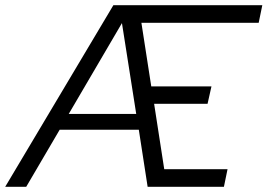

<svg xmlns="http://www.w3.org/2000/svg" viewBox="-64 -720 1031 740"><path d="M-44 0 373 -700H947L933 -632H481L519 -387H751L736 -320H530L569 -68H813L799 0H505L471 -220H166L37 0ZM201 -281H461L406 -631Z"/></svg>

Font: Red Hat Text VF
Style: Italic
Weight: 300
Italic angle: -12°
Designer: Pentagram, MCKL
Foundry: Pentagram, MCKL
Version: Version 1.023